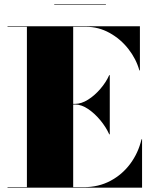

<svg xmlns="http://www.w3.org/2000/svg" viewBox="-20 -872 710 892"><path d="M232 -852.5H472V-850H232ZM487.5 -248Q472.5 -281.5 446 -313.5Q419.5 -345.5 388.8 -366Q358 -386.5 329.5 -386.5H320V-2.5H369.5Q438 -2.5 493 -31.8Q548 -61 585.2 -111.2Q622.5 -161.5 637.5 -225H640V0H15V-2.5H105V-747.5H15V-750H630V-545H627.5Q612.5 -598.5 576.2 -644.8Q540 -691 489 -719.2Q438 -747.5 379.5 -747.5H320V-389.5H329.5Q358 -389.5 388.8 -408.8Q419.5 -428 446 -458.8Q472.5 -489.5 487.5 -523H490V-248Z"/></svg>

Font: Bodoni* 72pt Fatface
Style: Regular
Weight: 900
Version: Version 2.3